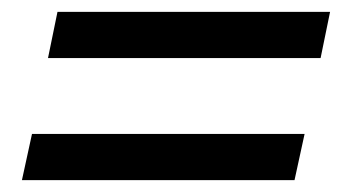

<svg xmlns="http://www.w3.org/2000/svg" viewBox="-20 -461 580 324"><path d="M61 -363 77 -441H537L521 -363ZM17 -157 34 -235H494L477 -157Z"/></svg>

Font: Geist
Style: Italic
Weight: 400
Italic angle: -12°
Designer: Basement.studio, Andrés Briganti, Mateo Zaragoza
Foundry: Basement.studio, Vercel, Andrés Briganti, Guido Ferreyra, Mateo Zaragoza
Version: Version 1.500